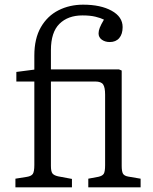

<svg xmlns="http://www.w3.org/2000/svg" viewBox="-20 -802 654 822"><path d="M46 0V-37L96 -45Q114 -48 120.5 -57.5Q127 -67 127 -96V-453H50V-494L127 -504V-564Q127 -637 155 -685.5Q183 -734 230.5 -758Q278 -782 336 -782Q411 -782 458 -756Q505 -730 505 -686Q505 -656 490.5 -639Q476 -622 450 -622Q430 -622 416 -632Q402 -642 402 -659Q402 -670 407 -683Q412 -696 425 -718Q411 -725 388.5 -730.5Q366 -736 333 -736Q271 -736 234.5 -700Q198 -664 198 -587V-505H489L501 -500V-92Q501 -68 506.5 -58.5Q512 -49 529 -46L582 -37V0H358V-37L401 -45Q419 -49 424.5 -58.5Q430 -68 430 -95V-397Q430 -428 421.5 -440.5Q413 -453 388 -453H198V-92Q198 -68 204.5 -59.5Q211 -51 229 -47L288 -36V0Z"/></svg>

Font: Literata 12pt Light
Style: Regular
Weight: 300
Designer: Latin by Veronika Burian and Jose Scaglione. Greek by Irene Vlachou. Cyrillic by Vera Evstafieva.
Foundry: TypeTogether
Version: Version 3.002